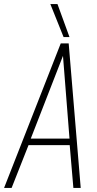

<svg xmlns="http://www.w3.org/2000/svg" viewBox="-47 -922 477 942"><path d="M-27 0 251 -709H290L349 0H313L295 -210H93L10 0ZM104 -242H294L262 -648ZM265 -740 200 -902H235L294 -740Z"/></svg>

Font: Georama SemiCondensed ExtraLight
Style: Italic
Weight: 200
Width: 4
Italic angle: -9°
Designer: Jean-Baptiste Levee
Foundry: Production Type
Version: Version 1.000